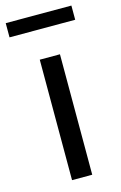

<svg xmlns="http://www.w3.org/2000/svg" viewBox="-125 -785 525 836"><g transform="rotate(-15 138.0 -367.5)"><path d="M92 0V-543H183V0ZM-10 -671V-735H286V-671Z"/></g></svg>

Font: Chiron Sans HK TT
Style: Regular
Weight: 400
Designer: Ryoko NISHIZUKA 西塚涼子 (kana, bopomofo & ideographs); Paul D. Hunt (Latin, Greek & Cyrillic); Sandoll Communications 산돌커뮤니
Foundry: Adobe
Version: Version 2.022;hotconv 1.0.109;makeotfexe 2.5.65596